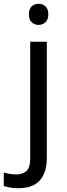

<svg xmlns="http://www.w3.org/2000/svg" viewBox="-75 -757 353 1017"><path d="M22 240Q-3 240 -22 236.5Q-41 233 -55 228V157Q-40 161 -24 164Q-8 167 11 167Q43 167 64 149.5Q85 132 85 83V-536H173V80Q173 130 157 166Q141 202 108 221Q75 240 22 240ZM78 -681Q78 -710 93 -723.5Q108 -737 130 -737Q150 -737 165.5 -723.5Q181 -710 181 -681Q181 -653 165.5 -639Q150 -625 130 -625Q108 -625 93 -639Q78 -653 78 -681Z"/></svg>

Font: odia115
Style: Regular
Weight: 400
Designer: Amélie Bonet and Sol Matas
Foundry: Google LLC
Version: Version 2.003